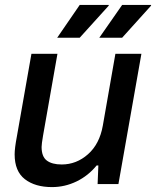

<svg xmlns="http://www.w3.org/2000/svg" viewBox="-20 -743 630 775"><path d="M210.9 -590.8 301.8 -723.1H418.9V-720.2L301.8 -590.8ZM380.9 -590.8 473.1 -723.1H589.8V-720.2L473.1 -590.8ZM189.9 12.2Q121.6 12.2 80.3 -19.8Q39.1 -51.8 39.1 -120.1Q39.1 -144.5 47.9 -190.9L106.9 -525.9H211.9L153.8 -195.8Q147.9 -161.6 147.9 -149.9Q147.9 -110.8 168.9 -95Q189.9 -79.1 229 -79.1Q288.6 -79.1 335.2 -120.4Q381.8 -161.6 395 -235.8L445.8 -525.9H550.8L458 0H374L377 -75.2H370.1Q336.4 -33.7 289.1 -10.7Q241.7 12.2 189.9 12.2Z"/></svg>

Font: Archivo Medium
Style: Italic
Weight: 500
Italic angle: -10°
Designer: Hector Gatti
Foundry: Omnibus-Type
Version: Version 2.001